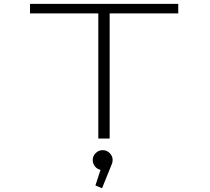

<svg xmlns="http://www.w3.org/2000/svg" viewBox="-20 -720 1090 998"><path d="M906.5 -700V-650.5H550V0H491V-650.5H136V-700ZM565.5 111.5Q565.5 125 560 136L510.5 258.5L476 244L502.5 163Q485 159 473.5 144.8Q462 130.5 462 111.5Q462 91 477.2 75.8Q492.5 60.5 514 60.5Q535 60.5 550.2 75.8Q565.5 91 565.5 111.5Z"/></svg>

Font: League Mono Extended UltraLight
Style: Regular
Weight: 200
Width: 9
Designer: Tyler Finck
Foundry: The League of Moveable Type / Tyler Finck
Version: Version 2.210